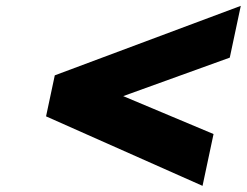

<svg xmlns="http://www.w3.org/2000/svg" viewBox="-20 -739 831 647"><path d="M164.6 -485.1 135.2 -346.9 662.5 -112.7 699.6 -287.3 395.2 -415.1 754.3 -544.8 791.4 -719.3Z"/></svg>

Font: Hussar Nova
Style: 96
Weight: 700
Foundry: Cannot Into Space Fonts
Version: Version 0.99